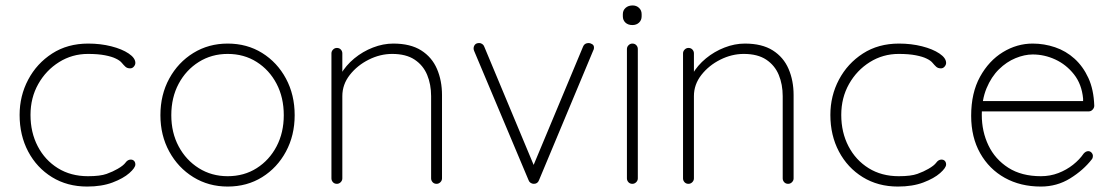

<svg xmlns="http://www.w3.org/2000/svg" viewBox="-20 -675 4090 705"><path d="M304 -515Q349 -515 388.5 -505Q428 -495 452.5 -478.5Q477 -462 477 -444Q477 -437 471.5 -430.5Q466 -424 458 -424Q447 -424 440.5 -430Q434 -436 427 -444.5Q420 -453 405 -460Q391 -467 365.5 -472Q340 -477 303 -477Q245 -477 197 -447Q149 -417 120.5 -366.5Q92 -316 92 -253Q92 -189 118.5 -138Q145 -87 192.5 -57.5Q240 -28 303 -28Q348 -28 371.5 -36.5Q395 -45 412 -55Q433 -67 441 -78Q449 -89 460 -89Q468 -89 472.5 -84Q477 -79 477 -71Q477 -59 455 -39.5Q433 -20 393.5 -5Q354 10 300 10Q227 10 171 -24.5Q115 -59 83.5 -118.5Q52 -178 52 -253Q52 -323 83.5 -382.5Q115 -442 171.5 -478.5Q228 -515 304 -515Z M1062 -252Q1062 -178 1030 -118.5Q998 -59 942.5 -24.5Q887 10 816 10Q746 10 690 -24.5Q634 -59 601.5 -118.5Q569 -178 569 -252Q569 -327 601.5 -386.5Q634 -446 690 -480.5Q746 -515 816 -515Q887 -515 942.5 -480.5Q998 -446 1030 -386.5Q1062 -327 1062 -252ZM1022 -252Q1022 -317 995.5 -367.5Q969 -418 922.5 -447.5Q876 -477 816 -477Q757 -477 710 -447.5Q663 -418 636 -367.5Q609 -317 609 -252Q609 -188 636 -137.5Q663 -87 710 -57.5Q757 -28 816 -28Q876 -28 922.5 -57.5Q969 -87 995.5 -137.5Q1022 -188 1022 -252Z M1424 -515Q1487 -515 1526.5 -490Q1566 -465 1584.5 -422Q1603 -379 1603 -326V-20Q1603 -12 1597 -6Q1591 0 1583 0Q1574 0 1568.5 -6Q1563 -12 1563 -20V-322Q1563 -365 1548.5 -400Q1534 -435 1502.5 -456Q1471 -477 1420 -477Q1376 -477 1334 -456Q1292 -435 1264.5 -400Q1237 -365 1237 -322V-20Q1237 -12 1231 -6Q1225 0 1217 0Q1208 0 1202.5 -6Q1197 -12 1197 -20V-479Q1197 -487 1203 -493Q1209 -499 1217 -499Q1226 -499 1231.5 -493Q1237 -487 1237 -479V-381L1212 -333Q1212 -369 1231 -402Q1250 -435 1281 -460.5Q1312 -486 1349.5 -500.5Q1387 -515 1424 -515Z M1740 -517Q1745 -517 1750.5 -513.5Q1756 -510 1758 -504L1943 -61L1933 -54L2121 -504Q2126 -517 2142 -517Q2147 -517 2154 -513Q2161 -509 2161 -501Q2161 -496 2160 -493.5Q2159 -491 2158 -489L1959 -13Q1954 0 1940 0Q1934 0 1928.5 -3.5Q1923 -7 1921 -13L1721 -488Q1720 -490 1719.5 -492.5Q1719 -495 1719 -497Q1719 -505 1724 -511Q1729 -517 1740 -517Z M2322 -20Q2322 -12 2316 -6Q2310 0 2302 0Q2293 0 2287.5 -6Q2282 -12 2282 -20V-495Q2282 -503 2288 -509Q2294 -515 2302 -515Q2311 -515 2316.5 -509Q2322 -503 2322 -495ZM2302 -583Q2286 -583 2276.5 -592Q2267 -601 2267 -615V-623Q2267 -637 2277 -646Q2287 -655 2303 -655Q2317 -655 2326.5 -646Q2336 -637 2336 -623V-615Q2336 -601 2326.5 -592Q2317 -583 2302 -583Z M2715 -515Q2778 -515 2817.5 -490Q2857 -465 2875.5 -422Q2894 -379 2894 -326V-20Q2894 -12 2888 -6Q2882 0 2874 0Q2865 0 2859.5 -6Q2854 -12 2854 -20V-322Q2854 -365 2839.5 -400Q2825 -435 2793.5 -456Q2762 -477 2711 -477Q2667 -477 2625 -456Q2583 -435 2555.5 -400Q2528 -365 2528 -322V-20Q2528 -12 2522 -6Q2516 0 2508 0Q2499 0 2493.5 -6Q2488 -12 2488 -20V-479Q2488 -487 2494 -493Q2500 -499 2508 -499Q2517 -499 2522.5 -493Q2528 -487 2528 -479V-381L2503 -333Q2503 -369 2522 -402Q2541 -435 2572 -460.5Q2603 -486 2640.5 -500.5Q2678 -515 2715 -515Z M3281 -515Q3326 -515 3365.5 -505Q3405 -495 3429.5 -478.5Q3454 -462 3454 -444Q3454 -437 3448.5 -430.5Q3443 -424 3435 -424Q3424 -424 3417.5 -430Q3411 -436 3404 -444.5Q3397 -453 3382 -460Q3368 -467 3342.5 -472Q3317 -477 3280 -477Q3222 -477 3174 -447Q3126 -417 3097.5 -366.5Q3069 -316 3069 -253Q3069 -189 3095.5 -138Q3122 -87 3169.5 -57.5Q3217 -28 3280 -28Q3325 -28 3348.5 -36.5Q3372 -45 3389 -55Q3410 -67 3418 -78Q3426 -89 3437 -89Q3445 -89 3449.5 -84Q3454 -79 3454 -71Q3454 -59 3432 -39.5Q3410 -20 3370.5 -5Q3331 10 3277 10Q3204 10 3148 -24.5Q3092 -59 3060.5 -118.5Q3029 -178 3029 -253Q3029 -323 3060.5 -382.5Q3092 -442 3148.5 -478.5Q3205 -515 3281 -515Z M3802 10Q3727 10 3669.5 -22Q3612 -54 3579 -112.5Q3546 -171 3546 -250Q3546 -334 3578.5 -393Q3611 -452 3662.5 -483.5Q3714 -515 3772 -515Q3814 -515 3854 -501.5Q3894 -488 3925.5 -459.5Q3957 -431 3976.5 -388.5Q3996 -346 3998 -287Q3998 -279 3992 -272.5Q3986 -266 3978 -266H3570L3564 -304H3967L3957 -295V-313Q3952 -366 3923.5 -402Q3895 -438 3855 -456.5Q3815 -475 3772 -475Q3742 -475 3709 -461.5Q3676 -448 3648 -420.5Q3620 -393 3602.5 -351Q3585 -309 3585 -253Q3585 -192 3609.5 -141Q3634 -90 3682.5 -59Q3731 -28 3802 -28Q3836 -28 3866 -39.5Q3896 -51 3920 -70Q3944 -89 3959 -111Q3967 -120 3976 -120Q3983 -120 3988 -114.5Q3993 -109 3993 -102Q3993 -95 3989 -90Q3958 -50 3909.5 -20Q3861 10 3802 10Z"/></svg>

Font: Quicksand Light Light
Style: Regular
Weight: 300
Version: Version 3.006